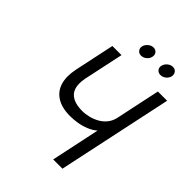

<svg xmlns="http://www.w3.org/2000/svg" viewBox="-242 -981 1101 1101"><g transform="rotate(45 308.0 -430.5)"><path d="M345 -861Q328 -861 313 -848.5Q298 -836 294 -819Q290 -802 300 -789.5Q310 -777 327 -777Q345 -777 360 -789.5Q375 -802 378 -819Q382 -836 372.5 -848.5Q363 -861 345 -861ZM502 -861Q485 -861 470 -848.5Q455 -836 451 -819Q447 -801 457 -789Q467 -777 484 -777Q502 -777 517 -789Q532 -801 536 -819Q539 -836 529.5 -848.5Q520 -861 502 -861ZM616 -700H541L484 -431Q478 -401 460.5 -378.5Q443 -356 418.5 -342Q394 -328 366.5 -321Q339 -314 312 -314Q265 -314 235 -330Q205 -346 195 -377.5Q185 -409 194 -456L246 -700H172L120 -455Q107 -390 121 -343Q135 -296 176.5 -270Q218 -244 284 -244Q313 -244 343.5 -249Q374 -254 403.5 -266Q433 -278 455 -297L392 0H467Z"/></g></svg>

Font: Advent Pro Medium
Style: Italic
Weight: 500
Italic angle: -12°
Version: Version 3.000